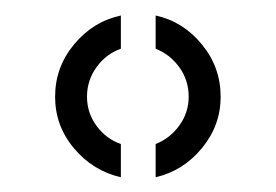

<svg xmlns="http://www.w3.org/2000/svg" viewBox="-20 -828 365 254"><path d="M139.9 -593.5Q102.9 -602 77.9 -631.8Q52.9 -661.5 52.9 -700Q52.9 -739 77.9 -769.2Q102.9 -799.5 139.9 -807.5V-763.6Q120.5 -756.7 107.8 -739.3Q95.1 -721.9 95.1 -700Q95.1 -678.6 107.8 -661.4Q120.5 -644.3 139.9 -637.4ZM185.9 -593.5V-637.5Q204.7 -644.8 217.2 -661.9Q229.6 -679.1 229.6 -700Q229.6 -721.9 217.2 -739.1Q204.7 -756.2 185.9 -763.5V-807.5Q222.4 -799.5 247.1 -769.2Q271.9 -739 271.9 -700Q271.9 -662 247.1 -632Q222.4 -602 185.9 -593.5Z"/></svg>

Font: Big Shoulders Stencil Text Thin
Style: Regular
Weight: 100
Designer: Patric King
Foundry: XO Type Co
Version: Version 2.001